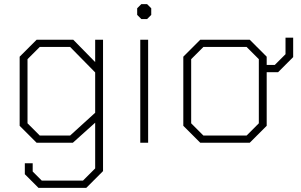

<svg xmlns="http://www.w3.org/2000/svg" viewBox="-20 -690 1455 928"><path d="M478 -498V137L397 218H166L100 152V99H138V139L182 183H381L440 124V-97L332 0H157L75 -82V-416L157 -498H334L440 -390V-498ZM440 -340 319 -463H172L113 -404V-94L172 -35H319L440 -145Z M643 -618V-650L663 -670H691L711 -650V-618L691 -598H663ZM658 -498H696V0H658Z M1397 -508V-414L1324 -341H1269V-82L1187 0H948L866 -82V-416L948 -498H1187L1269 -416V-376H1308L1360 -428V-508ZM1231 -404 1172 -463H963L904 -404V-94L963 -35H1172L1231 -94Z"/></svg>

Font: Chakra Petch ExtraLight
Style: Regular
Weight: 275
Designer: Katatrad Aksorn Co.,Ltd.
Foundry: Cadson Demak Co.,Ltd.
Version: Version 1.000; ttfautohint (v1.6)